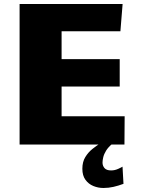

<svg xmlns="http://www.w3.org/2000/svg" viewBox="-20 -731 712 971"><path d="M79.1 0V-710.9H600.1L588.9 -572.8H291.5V-432.1H585.4V-293.5H291.5V-143.1H610.4L609.4 0ZM502.9 219.7Q476.6 219.7 452.1 209.7Q427.7 199.7 412.1 178.2Q396.5 156.7 396.5 122.6Q396.5 87.4 411.6 63Q426.8 38.6 447.5 22.2Q468.3 5.9 484.9 -4.9H549.3Q527.8 12.7 516.8 30.5Q505.9 48.3 502.2 64Q498.5 79.6 498.5 91.3Q498.5 107.4 508.5 119.1Q518.6 130.9 542 130.9Q560.5 130.9 578.1 122.8Q595.7 114.7 599.6 111.8L604.5 198.7Q578.1 208.5 553.5 214.1Q528.8 219.7 502.9 219.7Z"/></svg>

Font: Comme Black
Style: Regular
Weight: 900
Version: Version 1.000;gftools[0.9.27]